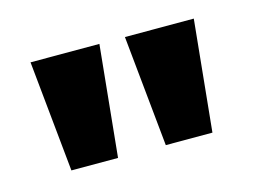

<svg xmlns="http://www.w3.org/2000/svg" viewBox="-44 -767 443 334"><g transform="rotate(-15 177.0 -600.0)"><path d="M50 -500 30 -700H154L134 -500ZM220 -500 200 -700H324L304 -500Z"/></g></svg>

Font: Cabin Resolve
Style: Bold-Resolve
Weight: 700
Designer: Pablo Impallari
Foundry: Pablo Impallari. http://www.impallari.com Igino Marini. http://www.ikern.com
Version: Version 3.001